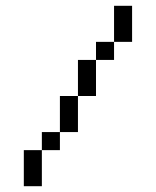

<svg xmlns="http://www.w3.org/2000/svg" viewBox="-20 -645 540 665"><path d="M62.5 -125Q62.5 -125 62.5 0H125Q125 0 125 -125ZM125 -125H187.5V-187.5H125ZM187.5 -187.5H250Q250 -187.5 250 -312.5H187.5Q187.5 -312.5 187.5 -187.5ZM250 -312.5H312.5Q312.5 -312.5 312.5 -437.5H250Q250 -437.5 250 -312.5ZM312.5 -437.5H375V-500H312.5ZM375 -500H437.5Q437.5 -500 437.5 -625H375Q375 -625 375 -500Z"/></svg>

Font: Unifont
Style: Regular
Weight: 500
Version: Version 13.0.05